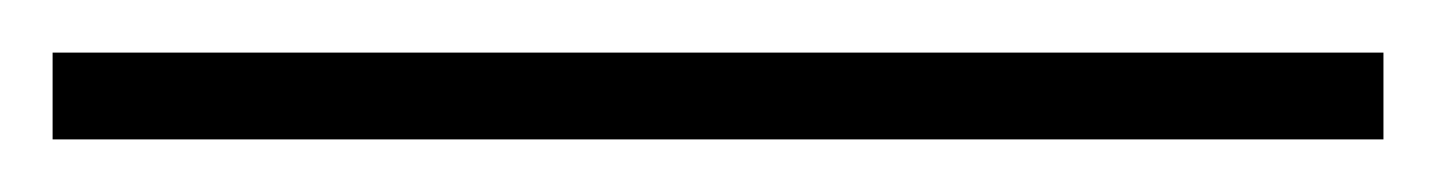

<svg xmlns="http://www.w3.org/2000/svg" viewBox="-23 -813 546 73"><path d="M503 -760H-3V-793H503Z"/></svg>

Font: Noto Sans Symbols ExtraLight
Style: Regular
Weight: 250
Version: Version 2.002